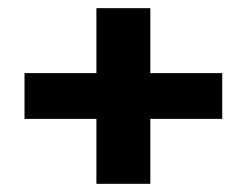

<svg xmlns="http://www.w3.org/2000/svg" viewBox="-20 -499 604 470"><path d="M524 -208H348V-49H216V-208H40V-320H216V-479H348V-320H524Z"/></svg>

Font: Chakra Petch
Style: Bold
Weight: 700
Designer: Katatrad Aksorn Co.,Ltd.
Foundry: Cadson Demak Co.,Ltd.
Version: Version 1.000; ttfautohint (v1.6)